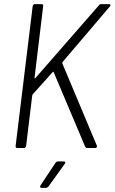

<svg xmlns="http://www.w3.org/2000/svg" viewBox="-20 -720 557 934"><path d="M64 0H96C102 0 106 -4 107 -10L137 -257C138 -259 139 -260 140 -262L236 -369C239 -372 241 -372 241 -369L394 -7C396 -3 400 0 404 0H442C450 0 454 -5 451 -12L283 -412C283 -414 283 -416 284 -418L514 -688C520 -694 518 -700 510 -700H474C469 -700 464 -699 461 -694L152 -340C150 -337 147 -339 148 -342L190 -690C191 -696 188 -700 182 -700H150C144 -700 140 -696 139 -690L56 -10C55 -4 58 0 64 0ZM183 194H203C208 194 212 191 216 187L295 77C300 70 298 65 290 65H263C258 65 253 68 250 72L177 182C173 189 175 194 183 194Z"/></svg>

Font: Barlow Semi Condensed Light
Style: Italic
Weight: 300
Width: 4
Italic angle: -7°
Designer: Jeremy Tribby
Foundry: Tribby Type
Version: Version 1.422;hotconv 1.0.109;makeotfexe 2.5.65596